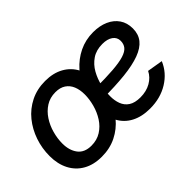

<svg xmlns="http://www.w3.org/2000/svg" viewBox="-84 -841 1143 1143"><g transform="rotate(-45 487.5 -269.0)"><path d="M256.8 11.2Q189 11.2 140.4 -16.4Q91.8 -43.9 65.7 -94.2Q39.6 -144.5 39.6 -211.4Q39.6 -276.4 60.1 -336.4Q80.6 -396.5 119.1 -444.1Q157.7 -491.7 212.9 -519.3Q268.1 -546.9 336.9 -546.9Q404.8 -546.9 453.6 -519.5Q502.4 -492.2 528.3 -441.7Q554.2 -391.1 554.2 -323.2Q554.2 -258.3 533.7 -198.2Q513.2 -138.2 474.1 -90.8Q435.1 -43.5 380.1 -16.1Q325.2 11.2 256.8 11.2ZM259.8 -79.1Q306.6 -79.1 341.8 -101.3Q377 -123.5 400.4 -159.9Q423.8 -196.3 435.5 -239.5Q447.3 -282.7 447.3 -323.7Q447.3 -362.8 435.1 -392.6Q422.9 -422.4 397.5 -439.5Q372.1 -456.5 333 -456.5Q287.1 -456.5 252.2 -434.3Q217.3 -412.1 193.6 -375.7Q169.9 -339.4 158 -296.1Q146 -252.9 146 -210.9Q146 -153.3 173.8 -116.2Q201.7 -79.1 259.8 -79.1ZM662.6 11.7Q594.2 11.7 544.9 -14.2Q495.6 -40 469.2 -89.8Q442.9 -139.6 443.4 -210.9Q443.8 -281.7 466.6 -343.3Q489.3 -404.8 530.3 -451.2Q571.3 -497.6 625.7 -523.9Q680.2 -550.3 744.1 -550.3Q798.8 -550.3 840.1 -532Q881.3 -513.7 904.5 -479.7Q927.7 -445.8 927.7 -398.4Q927.7 -350.6 901.9 -318.1Q876 -285.6 823.5 -266.1Q771 -246.6 691.2 -238Q611.3 -229.5 503.4 -229.5L516.6 -304.2Q607.4 -304.2 667 -308.8Q726.6 -313.5 761 -324.2Q795.4 -335 809.8 -353Q824.2 -371.1 824.2 -397.5Q824.2 -427.2 799.8 -444.6Q775.4 -461.9 733.4 -461.9Q681.6 -461.9 645.8 -437.5Q609.9 -413.1 588.1 -374.3Q566.4 -335.4 556.4 -292Q546.4 -248.5 546.4 -209.5Q545.9 -172.9 557.4 -142.3Q568.8 -111.8 595.9 -94Q623 -76.2 669.4 -76.2Q719.7 -76.2 757.3 -97.7Q794.9 -119.1 813 -155.8L911.6 -139.2Q882.8 -70.3 816.7 -29.3Q750.5 11.7 662.6 11.7Z"/></g></svg>

Font: Inter 18pt Medium
Style: Italic
Weight: 500
Italic angle: -9.3988°
Designer: Rasmus Andersson
Foundry: rsms
Version: Version 4.001;git-66647c0bb